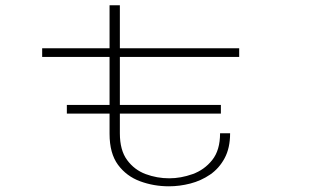

<svg xmlns="http://www.w3.org/2000/svg" viewBox="-20 -678 1140 708"><path d="M226.5 -259V-291H384V-468H135.5V-500H384V-658.5H422V-500H862V-468H422V-291H794.5V-259H422V-186.5Q422 -124 448.8 -87.8Q475.5 -51.5 517.2 -36Q559 -20.5 604 -20.5Q647 -20.5 690.2 -36Q733.5 -51.5 762.5 -87.8Q791.5 -124 791.5 -186.5H828.5Q828.5 -132 808.2 -94.5Q788 -57 754.8 -34.2Q721.5 -11.5 681.8 -1.2Q642 9 603 9Q547 9 496.8 -9.5Q446.5 -28 415.2 -70.2Q384 -112.5 384 -184.5V-259Z"/></svg>

Font: Trispace Expanded Thin
Style: Regular
Weight: 100
Width: 7
Designer: Tyler Finck
Foundry: Etcetera Type Company
Version: Version 1.210; ttfautohint (v1.8.3)